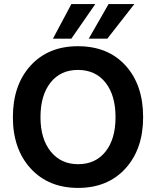

<svg xmlns="http://www.w3.org/2000/svg" viewBox="-20 -912 763 939"><path d="M680 -339Q680 -183 593.5 -88Q507 7 362 7Q217 7 130 -88Q43 -183 43 -339Q43 -496 129.5 -591Q216 -686 361 -686Q508 -686 594 -591.5Q680 -497 680 -339ZM178 -339Q178 -233 228 -171Q278 -109 362 -109Q447 -109 496 -170.5Q545 -232 545 -339Q545 -446 496 -508Q447 -570 361 -570Q276 -570 227 -508Q178 -446 178 -339ZM505 -723H414L511 -892H637ZM329 -723H239L329 -892H446Z"/></svg>

Font: Hind Madurai SemiBold
Style: Regular
Weight: 600
Designer: Jyotish Sonowal
Foundry: Indian Type Foundry
Version: Version 1.001;PS 1.0;hotconv 1.0.86;makeotf.lib2.5.63406; tt